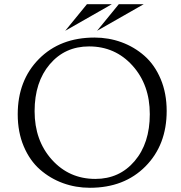

<svg xmlns="http://www.w3.org/2000/svg" viewBox="-20 -878 858 910"><path d="M289 -732 392 -858H510ZM440 -732 543 -858H661ZM64 -336Q64 -497 164.5 -598.5Q265 -700 428 -700Q495 -700 555.5 -678Q616 -656 664.5 -613.5Q713 -571 741.5 -503.5Q770 -436 770 -352Q770 -191 669.5 -89.5Q569 12 406 12Q339 12 278.5 -10Q218 -32 169.5 -74.5Q121 -117 92.5 -184.5Q64 -252 64 -336ZM690 -337Q690 -476 608 -567Q526 -658 402 -658Q288 -658 216 -573.5Q144 -489 144 -351Q144 -212 226 -121Q308 -30 432 -30Q546 -30 618 -114.5Q690 -199 690 -337Z"/></svg>

Font: Bellefair
Style: Regular
Weight: 400
Designer: Nick Shinn, Liron Lavi Turkenic
Foundry: Shinntype
Version: Version 1.003;PS 001.003;hotconv 1.0.88;makeotf.lib2.5.64775